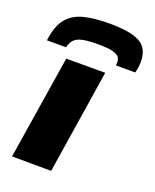

<svg xmlns="http://www.w3.org/2000/svg" viewBox="-145 -862 760 944"><g transform="rotate(20 235.5 -389.5)"><path d="M240 0 35 -1 121 -544H325ZM262 -779Q371 -779 421 -752.5Q471 -726 471 -654Q471 -626 463 -596H362Q363 -607 363 -614Q363 -638 344 -648.5Q325 -659 297.5 -661.5Q270 -664 246 -664Q192 -664 163 -657.5Q134 -651 120.5 -636Q107 -621 101 -596H1Q10 -672 42 -711.5Q74 -751 128.5 -765Q183 -779 262 -779Z"/></g></svg>

Font: Georama ExtraExtended
Style: Bold Italic
Weight: 700
Width: 8
Italic angle: -9°
Designer: Jean-Baptiste Levee
Foundry: Production Type
Version: Version 1.000